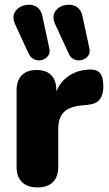

<svg xmlns="http://www.w3.org/2000/svg" viewBox="-20 -805 474 834"><path d="M143 9Q99 9 75.5 -14Q52 -37 52 -81V-412Q52 -455 74.5 -478Q97 -501 139 -501Q181 -501 203 -478Q225 -455 225 -412V-371H215Q225 -431 266.5 -466Q308 -501 370 -503Q399 -504 413.5 -488.5Q428 -473 429 -431Q429 -395 414 -374Q399 -353 357 -349L334 -347Q281 -342 257 -317.5Q233 -293 233 -245V-81Q233 -37 210 -14Q187 9 143 9ZM279 -571 219 -701Q208 -726 214.5 -744.5Q221 -763 238.5 -773.5Q256 -784 277.5 -784.5Q299 -785 315.5 -773.5Q332 -762 338 -736L368 -596Q373 -576 363 -562.5Q353 -549 336 -544.5Q319 -540 303 -546.5Q287 -553 279 -571ZM105 -571 45 -701Q34 -726 41 -744.5Q48 -763 65.5 -773.5Q83 -784 104 -784.5Q125 -785 141.5 -773.5Q158 -762 164 -736L194 -596Q199 -576 189 -562.5Q179 -549 162.5 -544.5Q146 -540 130 -546.5Q114 -553 105 -571Z"/></svg>

Font: Nunito ExtraLight Black
Style: Regular
Weight: 900
Version: Version 3.602